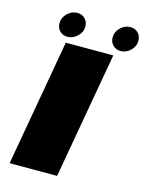

<svg xmlns="http://www.w3.org/2000/svg" viewBox="-124 -914 753 990"><g transform="rotate(15 252.0 -419.5)"><path d="M26.5 0H280L399 -675H145.5ZM145.5 -706.5Q174 -706.5 197.8 -728.8Q221.5 -751 221.5 -781Q221.5 -806 205.2 -822.5Q189 -839 164.5 -839Q134.5 -839 111.2 -816.8Q88 -794.5 88 -764Q88 -739.5 103.8 -723Q119.5 -706.5 145.5 -706.5ZM428.5 -706.5Q458.5 -706.5 481.5 -728.8Q504.5 -751 504.5 -781Q504.5 -806 488.8 -822.5Q473 -839 447 -839Q418 -839 394.8 -816.8Q371.5 -794.5 371.5 -764Q371.5 -739.5 387.8 -723Q404 -706.5 428.5 -706.5Z"/></g></svg>

Font: Anybody Expanded Black
Style: Italic
Weight: 900
Width: 7
Italic angle: -10°
Version: Version 1.113;gftools[0.9.25]